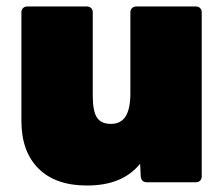

<svg xmlns="http://www.w3.org/2000/svg" viewBox="-20 -562 692 592"><path d="M46 -189V-524Q46 -532 51 -537Q56 -542 64 -542H248Q256 -542 261 -537Q266 -532 266 -524V-267Q266 -219 279 -199.5Q292 -180 322 -180Q353 -180 367.5 -203.5Q382 -227 382 -274V-524Q382 -532 387 -537Q392 -542 400 -542H584Q592 -542 597 -537Q602 -532 602 -524V-18Q602 -10 597 -5Q592 0 584 0H433Q416 0 414 -18L412 -57Q384 -23 343.5 -6.5Q303 10 248 10Q151 10 98.5 -42.5Q46 -95 46 -189Z"/></svg>

Font: LINE Seed Sans TH App Heavy
Style: Regular
Weight: 900
Designer: Dalton Maag Ltd | Thai characters by Cadson Demak Co.,Ltd.
Foundry: Dalton Maag Ltd
Version: Version 1.003